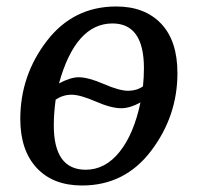

<svg xmlns="http://www.w3.org/2000/svg" viewBox="-20 -566 614 596"><path d="M340.8 -545.9Q429.2 -545.9 480 -492.7Q530.8 -439.5 530.8 -338.9Q530.8 -205.6 449.2 -97.9Q367.7 9.8 234.9 9.8Q144.5 9.8 93.8 -44.9Q43 -99.6 43 -196.8Q43 -331.5 125.2 -438.7Q207.5 -545.9 340.8 -545.9ZM423.8 -297.9Q426.8 -326.7 426.8 -354Q426.8 -493.2 329.1 -493.2Q214.8 -493.2 163.1 -307.1Q199.2 -326.2 224.1 -326.2Q253.9 -326.2 302.2 -305.2Q350.6 -284.2 377.9 -284.2Q403.8 -284.2 423.8 -297.9ZM416 -248Q383.3 -230 356 -230Q325.2 -230 276.9 -251Q228.5 -272 202.1 -272Q175.8 -272 152.8 -256.8Q147 -214.8 147 -176.8Q147 -39.1 246.1 -39.1Q306.6 -39.1 351.1 -94.5Q395.5 -149.9 416 -248Z"/></svg>

Font: Droid Serif
Style: Italic
Weight: 400
Italic angle: -12°
Designer: Monotype Design team
Foundry: Monotype Imaging Inc.
Version: Version 1.03